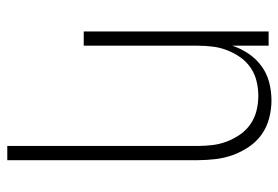

<svg xmlns="http://www.w3.org/2000/svg" viewBox="-142 -426 783 540"><g transform="rotate(90 250.0 -156.5)"><path d="M391 215V-320Q391 -341 388.5 -362Q386 -383 378.5 -402.5Q371 -422 359 -439.5Q347 -457 329.5 -469Q312 -481 291.5 -486Q271 -491 250 -491Q229 -491 208.5 -486Q188 -481 170.5 -469Q153 -457 141 -439.5Q129 -422 121.5 -402.5Q114 -383 111.5 -362Q109 -341 109 -320V0H69V-520H109V-418Q117 -442 131.5 -463.5Q146 -485 166.5 -500Q187 -515 212 -521.5Q237 -528 263 -528Q288 -528 313 -521.5Q338 -515 358.5 -500.5Q379 -486 393.5 -464.5Q408 -443 416.5 -419.5Q425 -396 428 -370.5Q431 -345 431 -320V215Z"/></g></svg>

Font: Iosevka Extralight
Style: Regular
Weight: 200
Monospace: yes
Designer: Belleve Invis
Foundry: Belleve Invis
Version: Version 32.0.1; ttfautohint (v1.8.4)